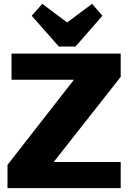

<svg xmlns="http://www.w3.org/2000/svg" viewBox="-20 -979 667 999"><path d="M19 -121 444 -666 545 -564H40V-700H608V-579L179 -34L77 -136H608V0H19ZM513 -897 373 -737H286L145 -897L200 -959L387 -819H272L459 -959Z"/></svg>

Font: Pathway Extreme ExtraBold
Style: Regular
Weight: 800
Designer: Eduardo Rodriguez Tunni
Foundry: Eduardo Rodriguez Tunni
Version: Version 1.001;gftools[0.9.26]